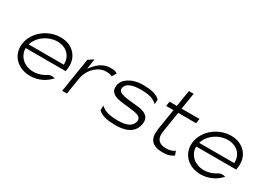

<svg xmlns="http://www.w3.org/2000/svg" viewBox="-21 -1241 2541 1861"><g transform="rotate(30 1250.0 -310.5)"><path d="M83 -226C62 -95 157 11 302 11C392 11 471 -28 523 -89C505 -94 469 -99 445 -81C406 -56 361 -40 310 -40C212 -40 139 -103 133 -189V-202H580L584 -227C605 -357 519 -462 377 -462C232 -462 104 -357 83 -226ZM140 -247 144 -260C176 -347 270 -411 369 -411C468 -411 532 -347 533 -260V-247Z M646 -20H699L728 -201C737 -259 765 -307 799 -340C829 -369 872 -395 924 -395C961 -395 977 -390 991 -381L1020 -430C1000 -441 991 -447 940 -447C867 -447 812 -404 770 -353L748 -326L766 -441L707 -402Z M1076 -331C1064 -253 1115 -226 1192 -214C1251 -204 1332 -204 1384 -186C1405 -179 1430 -164 1424 -129C1413 -61 1343 -40 1260 -40C1168 -40 1113 -52 1063 -95L1062 -43C1103 -1 1177 11 1259 11C1414 11 1470 -56 1482 -132C1492 -194 1463 -222 1422 -240C1365 -264 1252 -256 1178 -280C1155 -287 1129 -300 1134 -333C1144 -395 1225 -411 1299 -411C1391 -411 1441 -399 1488 -356L1490 -408C1452 -450 1382 -462 1300 -462C1167 -462 1087 -398 1076 -331Z M1592 -397H1674L1636 -158C1620 -47 1666 11 1786 11C1848 11 1874 -2 1907 -23L1891 -68C1866 -51 1848 -40 1794 -40C1710 -40 1678 -87 1690 -163L1727 -397H1927L1935 -449H1735L1764 -632H1711L1682 -449H1600Z M1991 -226C1970 -95 2065 11 2210 11C2300 11 2379 -28 2431 -89C2413 -94 2377 -99 2353 -81C2314 -56 2269 -40 2218 -40C2120 -40 2047 -103 2041 -189V-202H2488L2492 -227C2513 -357 2427 -462 2285 -462C2140 -462 2012 -357 1991 -226ZM2048 -247 2052 -260C2084 -347 2178 -411 2277 -411C2376 -411 2440 -347 2441 -260V-247Z"/></g></svg>

Font: Charger Sport
Style: ExLitExtObl
Weight: 200
Designer: Jasper
Foundry: Cannot Into Space Fonts
Version: Version 1.1